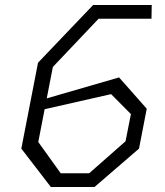

<svg xmlns="http://www.w3.org/2000/svg" viewBox="-20 -750 660 770"><path d="M184 0H359L537.5 -154L568.5 -314L457.5 -439.5L167.5 -355.5L192 -481.5L375.5 -675H587.5L588.5 -730H353.5L132.5 -498.5L65.5 -154ZM133.5 -180.5 159 -312 425.5 -372.5 505 -292.5 483.5 -183.5 337.5 -55H223.5Z"/></svg>

Font: Monaspace Krypton ExtraLight
Style: Italic
Weight: 200
Italic angle: -11°
Designer: Riley Cran & the Lettermatic Team
Foundry: Lettermatic
Version: Version 1.101 (Monaspace Krypton)